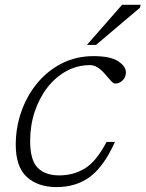

<svg xmlns="http://www.w3.org/2000/svg" viewBox="-20 -750 592 780"><path d="M346.5 -485.5Q294.5 -485.5 250.2 -461.5Q206 -437.5 172.8 -394.8Q139.5 -352 121 -296.2Q102.5 -240.5 102.5 -177.5Q102.5 -99.5 133 -68.5Q163.5 -37.5 220.5 -37.5Q279 -37.5 325.2 -66Q371.5 -94.5 413 -173.5H447Q402.5 -74.5 346.2 -32.2Q290 10 210 10Q133.5 10 88.8 -31.2Q44 -72.5 44 -161.5Q44 -232.5 67 -297.5Q90 -362.5 132 -413Q174 -463.5 232 -492.8Q290 -522 360 -522Q428.5 -522 460 -501.2Q491.5 -480.5 491.5 -456Q491.5 -436.5 478.2 -423.5Q465 -410.5 447.5 -410.5Q440.5 -410.5 430.2 -422Q420 -433.5 404.5 -451.5Q374.5 -485.5 346.5 -485.5ZM333 -567.5 476 -730.5H551.5L548.5 -718.5L370 -567.5Z"/></svg>

Font: Newsreader Caption Light
Style: Italic
Weight: 300
Italic angle: -17°
Designer: Hugues Gentile
Foundry: Production Type
Version: Version 1.001